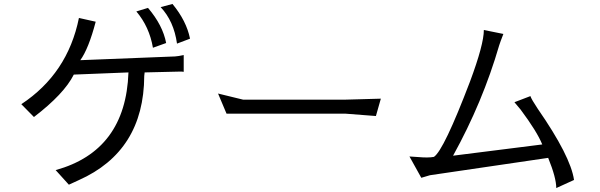

<svg xmlns="http://www.w3.org/2000/svg" viewBox="-20 -911 3040 973"><path d="M671 -853Q737 -775 755 -669L822 -693Q805 -783 730 -871ZM854 -891 794 -875Q861 -804 877 -690L943 -715Q925 -805 854 -891ZM88 -383 152 -318Q305 -435 354 -533L631 -544Q617 -147 262 -49L329 25L379 2Q709 -145 711 -526L713 -544L882 -548Q904 -549 911 -547V-632Q883 -626 867 -625L387 -606Q429 -664 465 -801L380 -820Q323 -538 88 -383Z M1128 -335H1730L1885 -323L1910 -411L1730 -406H1212L1085 -437Z M2728 -179 2276 -122Q2426 -393 2510 -682Q2515 -698 2531 -739L2432 -759Q2432 -686 2362 -498Q2229 -149 2179 -116Q2164 -113 2143 -113Q2123 -113 2101 -115L2055 -118L2115 -10L2159 -23Q2309 -45 2458.5 -67Q2608 -89 2758 -111Q2799 -10 2799 42L2889 1Q2872 -119 2705 -360Q2673 -408 2668 -424L2587 -393Q2603 -375 2618 -356Q2701 -245 2728 -179Z"/></svg>

Font: Sawarabi Gothic
Style: Regular
Weight: 400
Designer: mshio (mshio@users.sourceforge.jp)
Version: Version 20141215